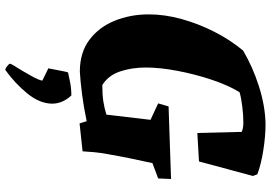

<svg xmlns="http://www.w3.org/2000/svg" viewBox="-164 -542 990 701"><g transform="rotate(90 330.5 -191.0)"><path d="M430 13 422 -13Q370 -2 323 4Q276 10 241 12Q172 12 125.5 -22.5Q79 -57 55.5 -114.5Q32 -172 32 -240Q32 -298 49 -359.5Q66 -421 95.5 -479Q125 -537 164 -584Q223 -619 295 -642Q367 -665 433 -666Q476 -666 527.5 -658Q579 -650 616 -636L622 -620L569 -423L465 -417L461 -579Q454 -582 446 -583.5Q438 -585 426 -585Q400 -585 367.5 -581Q335 -577 316 -571Q290 -528 270 -467.5Q250 -407 238 -343.5Q226 -280 226 -229Q226 -177 240.5 -134.5Q255 -92 290 -70Q326 -70 351 -74Q376 -78 398 -85L417 -246L357 -274L368 -312Q438 -314 502 -316.5Q566 -319 633 -321L631 -274L575 -253Q566 -213 557.5 -171Q549 -129 543 -94Q537 -62 535 -39Q533 -16 532 2ZM235 284Q229 284 220.5 277Q212 270 212 267Q212 264 220.5 250.5Q229 237 240 218.5Q251 200 261 181.5Q271 163 274 149L229 127Q230 122 233 106.5Q236 91 239 75.5Q242 60 244 55Q257 52 280 47.5Q303 43 328 43Q358 75 358 114Q357 159 321 203.5Q285 248 235 284Z"/></g></svg>

Font: Albura ExtraBold
Style: Italic
Weight: 758
Italic angle: -7°
Designer: Mercedes Jáuregui
Foundry: Omnibus-Type Team
Version: Version 1.000; ttfautohint (v1.8.3)